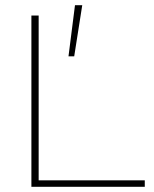

<svg xmlns="http://www.w3.org/2000/svg" viewBox="-20 -720 593 740"><path d="M266 -503H244L269 -700H297ZM538 -25V0H113H101V-660H129V-25Z"/></svg>

Font: Work Sans ExtraLight
Style: Regular
Weight: 280
Designer: Wei Huang
Foundry: Wei Huang
Version: Version 1.500